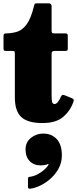

<svg xmlns="http://www.w3.org/2000/svg" viewBox="-20 -720 462 1150"><path d="M419 -108.5Q401 -56 358 -19.5Q315 17 234 17Q146.5 17 107.8 -18.8Q69 -54.5 69 -136V-395.5Q69 -406.5 67.2 -410.8Q65.5 -415 54.5 -415H15.5Q6.5 -415 3.8 -418.2Q1 -421.5 1 -431V-501Q1 -513 4.2 -516.5Q7.5 -520 19 -520Q52 -520.5 82.8 -530Q113.5 -539.5 139.2 -573.8Q165 -608 183 -681.5Q186 -692.5 187.5 -696.2Q189 -700 203 -700H272Q289 -700 289 -683.5V-540Q289 -528.5 291.2 -524.2Q293.5 -520 305 -520H373.5Q386 -520 386 -506V-427Q386 -415 372 -415H305Q289 -415 289 -398.5V-154Q289 -122 292 -109.5Q295 -97 307 -97Q326 -97 345.5 -142Q349.5 -150.5 354.2 -151.5Q359 -152.5 368.5 -149L408 -133Q419 -128.5 421 -123.2Q423 -118 419 -108.5ZM133 175.5Q133 131.5 165.2 105.8Q197.5 80 238.5 80Q289 80 319.8 113Q350.5 146 350.5 211Q350.5 253 331.8 288Q313 323 284 349Q255 375 222.5 390.8Q190 406.5 162.5 410Q154 411 150.8 408.8Q147.5 406.5 147.5 397V349.5Q147.5 340.5 157.5 339Q181.5 336.5 204.2 324.5Q227 312.5 244.8 296.8Q262.5 281 270.5 267.5Q272 265 270.2 263.5Q268.5 262 264.5 263.5Q249 270.5 223.5 270.5Q182.5 270.5 157.8 245Q133 219.5 133 175.5Z"/></svg>

Font: Besley* Narrow Fatface
Style: Regular
Weight: 900
Width: 4
Designer: Owen Earl
Foundry: indestructible type*
Version: Version 3.000; ttfautohint (v1.8.3)